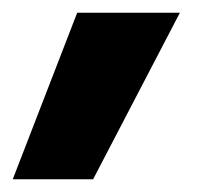

<svg xmlns="http://www.w3.org/2000/svg" viewBox="-27 -154 341 301"><path d="M119 127H-7L94 -134H255Z"/></svg>

Font: Hind Mysuru
Style: Bold
Weight: 700
Designer: Manushi Parikh, Hitesh Malaviya
Foundry: Indian Type Foundry
Version: Version 0.703;PS 1.0;hotconv 1.0.86;makeotf.lib2.5.63406